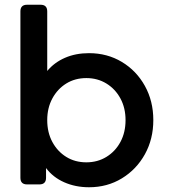

<svg xmlns="http://www.w3.org/2000/svg" viewBox="-20 -777 710 809"><path d="M355 12Q298 12 250.5 -9Q203 -30 174 -69V-28Q174 0 146 0H94Q66 0 66 -28V-729Q66 -757 94 -757H151Q179 -757 179 -729V-478Q209 -514 254 -533.5Q299 -553 355 -553Q432 -553 493.5 -516Q555 -479 590.5 -415Q626 -351 626 -271Q626 -191 590.5 -127Q555 -63 493.5 -25.5Q432 12 355 12ZM344 -93Q391 -93 428.5 -116Q466 -139 487.5 -179Q509 -219 509 -271Q509 -322 487.5 -362Q466 -402 428.5 -425Q391 -448 344 -448Q296 -448 259 -425Q222 -402 200.5 -362Q179 -322 179 -271Q179 -219 200.5 -179Q222 -139 259 -116Q296 -93 344 -93Z"/></svg>

Font: Pitagon Sans Text SemiBold
Style: Regular
Weight: 600
Designer: Travis Tran
Foundry: Pitagon
Version: Version 1.001; ttfautohint (v1.8.4.7-5d5b);gftools[0.9.26]